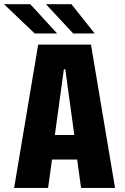

<svg xmlns="http://www.w3.org/2000/svg" viewBox="-40 -918 610 938"><path d="M522 0H356L337 -138.5H214L195 0H29L146.5 -700H404.5ZM272 -579.5 228 -258.5H323L279 -579.5ZM317.5 -754.5 184.5 -897.5H309L422.5 -754.5ZM129.5 -754.5 -20.5 -897.5H108L239 -754.5Z"/></svg>

Font: Trispace SemiCondensed
Style: Bold
Weight: 700
Width: 4
Designer: Tyler Finck
Foundry: Etcetera Type Company
Version: Version 1.210; ttfautohint (v1.8.3)